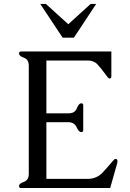

<svg xmlns="http://www.w3.org/2000/svg" viewBox="-20 -944 651 964"><path d="M182.1 -924.3H210.4L322.8 -822.3L435.1 -924.3H462.9L351.1 -754.9H294.4ZM212.9 -45.9H421.4Q466.8 -45.9 498.3 -80.8Q529.8 -115.7 545.9 -135.3Q554.7 -146 559.6 -146Q569.8 -146 569.8 -135.7Q569.8 -129.4 568.8 -125.5L533.2 0H84.5Q75.7 0 75.7 -10.3Q75.7 -22.5 100.1 -31Q124.5 -39.6 124.5 -71.3V-613.8Q124.5 -645.5 100.1 -654.1Q75.7 -662.6 75.7 -675.3Q75.7 -685.5 85.9 -685.5H539.1V-560.1Q539.1 -549.8 528.8 -549.8Q523.9 -549.8 510.7 -569.3Q486.3 -603 468.5 -621.6Q450.7 -640.1 421.4 -640.1H212.9V-375H324.7Q356 -375 365.7 -400.1Q375.5 -425.3 388.2 -425.3Q397.9 -425.3 397.9 -415V-291Q397.9 -280.8 388.2 -280.8Q375.5 -280.8 364.3 -305.7Q353 -330.6 321.8 -330.6H212.9Z"/></svg>

Font: Caudex
Style: Regular
Weight: 400
Version: Version 1.04